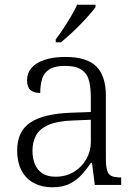

<svg xmlns="http://www.w3.org/2000/svg" viewBox="-20 -786 582 816"><path d="M201 10Q160 10 126 -7Q92 -24 72.5 -59.5Q53 -95 53 -148Q53 -228 109.5 -265.5Q166 -303 283 -307L366 -310V-372Q366 -411 359 -441Q352 -471 328 -488.5Q304 -506 256 -506Q213 -506 190 -491.5Q167 -477 159 -451Q151 -425 151 -391Q123 -391 109 -403.5Q95 -416 95 -446Q95 -475 113.5 -497Q132 -519 169 -531.5Q206 -544 258 -544Q349 -544 389.5 -503.5Q430 -463 430 -379V-112Q430 -80 435 -62.5Q440 -45 453 -38.5Q466 -32 491 -32H495V0H383L371 -94H366Q350 -69 328.5 -45Q307 -21 277 -5.5Q247 10 201 10ZM216 -35Q260 -35 294 -55.5Q328 -76 347 -110Q366 -144 366 -181V-277L292 -274Q226 -272 188 -256Q150 -240 134 -212Q118 -184 118 -145Q118 -113 128.5 -88Q139 -63 160.5 -49Q182 -35 216 -35ZM217 -619Q232 -638 249 -664Q266 -690 282 -717Q298 -744 308 -766H386V-756Q377 -743 359.5 -723Q342 -703 320.5 -681Q299 -659 277.5 -639.5Q256 -620 239 -606H217Z"/></svg>

Font: Noto Serif Hebrew Light
Style: Regular
Weight: 300
Version: Version 2.003